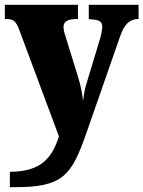

<svg xmlns="http://www.w3.org/2000/svg" viewBox="-23 -556 596 798"><path d="M18 158V222H39C239 222 274 174 336 -3L477 -407C494 -455 516 -476 549 -477H553V-536H346V-477L350 -476C387 -474 402 -469 402 -444C402 -430 395 -401 391 -389L336 -207C330 -189 326 -166 322 -137C320 -161 313 -201 300 -241L251 -399C246 -414 241 -430 241 -444C241 -465 256 -477 296 -477H301V-536H-3V-477H2C30 -477 43 -471 57 -432L222 11C194 97 151 158 18 158Z"/></svg>

Font: Noto Serif Devanagari SemiCondensed Black
Style: Regular
Weight: 900
Width: 4
Designer: Universal Thirst, Indian Type Foundry and the Monotype Design Team
Foundry: Monotype Imaging Inc.
Version: Version 2.004